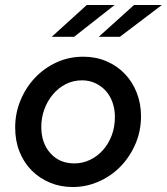

<svg xmlns="http://www.w3.org/2000/svg" viewBox="-20 -742 671 772"><path d="M41 0ZM41 -229Q41 -286 62 -337.5Q83 -389 120 -428.5Q157 -468 207 -491Q257 -514 315 -514Q365 -514 407.5 -496Q450 -478 481 -446Q512 -414 529.5 -370Q547 -326 547 -275Q547 -215 524.5 -163Q502 -111 464.5 -72.5Q427 -34 377 -12Q327 10 273 10Q223 10 181 -7.5Q139 -25 107.5 -56.5Q76 -88 58.5 -132Q41 -176 41 -229ZM279 -85Q312 -85 341.5 -99Q371 -113 393.5 -138Q416 -163 429 -197Q442 -231 442 -272Q442 -303 432.5 -330Q423 -357 405.5 -376.5Q388 -396 363.5 -407.5Q339 -419 310 -419Q274 -419 244 -403.5Q214 -388 192 -361.5Q170 -335 158 -301.5Q146 -268 146 -232Q146 -167 182.5 -126Q219 -85 279 -85ZM329 -722H441L278 -594H188ZM519 -722H631L462 -594H377Z"/></svg>

Font: Rosa Sans Medium
Style: Italic
Weight: 500
Italic angle: -12°
Designer: Pentagram / MCKL
Foundry: Pentagram / MCKL
Version: Version 1.005;September 16, 2019;FontCreator 11.5.0.2425 64-